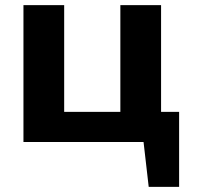

<svg xmlns="http://www.w3.org/2000/svg" viewBox="-20 -551 776 745"><path d="M71 0V-531H229V-117H447V-531H605V-117H675V174H557L537 0Z"/></svg>

Font: Fix15 Mono
Style: Bold
Weight: 700
Designer: Carrois Corporate & Edenspiekermann AG
Foundry: Carrois Corporate GbR & Edenspiekermann AG
Version: Version 3.206